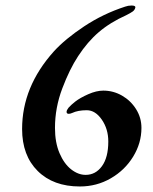

<svg xmlns="http://www.w3.org/2000/svg" viewBox="-20 -660 553 695"><path d="M60 -193Q60 -346 175 -474Q216 -519 284.5 -564.5Q353 -610 433 -636Q444 -640 456 -640Q471 -640 470 -633Q468 -624 460.5 -618.5Q453 -613 437 -605Q379 -579 338 -544Q297 -509 263 -457Q232 -410 205.5 -340Q179 -270 179 -197Q179 -144 195.5 -105.5Q212 -67 237.5 -47Q263 -27 290 -27Q326 -27 349 -58.5Q372 -90 372 -148Q372 -193 348.5 -227Q325 -261 294 -261Q262 -261 241 -251Q234 -248 229 -248Q221 -248 221 -255Q221 -261 228 -270Q238 -281 252 -292Q270 -306 299.5 -319Q329 -332 354 -332Q390 -332 421.5 -314Q453 -296 472.5 -265Q492 -234 492 -197Q492 -142 462 -93Q432 -44 381 -14.5Q330 15 269 15Q173 15 116.5 -41Q60 -97 60 -193Z"/></svg>

Font: EB Garamond SemiBold
Style: Regular
Weight: 600
Designer: Georg Duffner and Octavio Pardo
Foundry: Georg Duffner
Version: Version 1.000